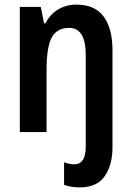

<svg xmlns="http://www.w3.org/2000/svg" viewBox="-20 -573 572 833"><path d="M326 240Q288 240 258 229V131Q282 140 303 140Q326 140 339 121.5Q352 103 352 61V-334Q352 -452 280 -452Q227 -452 204.5 -410.5Q182 -369 182 -268V0H66V-543H157L171 -472H177Q198 -512 233 -532.5Q268 -553 312 -553Q391 -553 429.5 -501.5Q468 -450 468 -354V67Q468 142 434.5 191Q401 240 326 240Z"/></svg>

Font: Noto Sans Myanmar Condensed SemiBold
Style: Regular
Weight: 600
Width: 3
Designer: Monotype Design Team
Foundry: Monotype Imaging Inc.
Version: Version 2.107; ttfautohint (v1.8.4.7-5d5b)